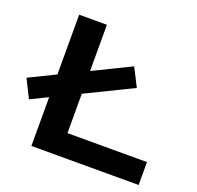

<svg xmlns="http://www.w3.org/2000/svg" viewBox="-159 -837 992 969"><g transform="rotate(20 337.5 -352.5)"><path d="M106 0V-705H255V-123H682V0ZM14 -217 -35 -315 456 -555 506 -457Z"/></g></svg>

Font: Nunito Sans 10pt Expanded
Style: Bold
Weight: 700
Width: 7
Designer: Vernon Adams
Foundry: Vernon Adams
Version: Version 3.101;gftools[0.9.27]